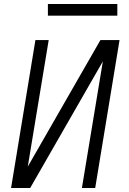

<svg xmlns="http://www.w3.org/2000/svg" viewBox="-20 -934 640 954"><path d="M35 0 156 -735H222L118 -106L479 -735H574L453 0H387L491 -629L130 0ZM218 -856V-914H563V-856Z"/></svg>

Font: Iosevka Aile Light
Style: Italic
Weight: 300
Italic angle: -9°
Designer: Belleve Invis
Foundry: Belleve Invis
Version: Version 31.1.0; ttfautohint (v1.8.4)